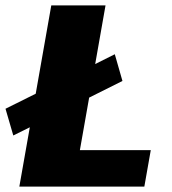

<svg xmlns="http://www.w3.org/2000/svg" viewBox="-40 -695 642 715"><path d="M9.5 -190.5 71 -221 32 0H497.5L521.5 -136H257.5L292 -331.5L416 -393.5L387.5 -493L314.5 -456.5L353 -675H151L93 -346L-19.5 -290Z"/></svg>

Font: Anybody Thin ExtraBold
Style: Italic
Weight: 800
Italic angle: -10°
Version: Version 1.113;gftools[0.9.25]